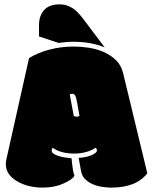

<svg xmlns="http://www.w3.org/2000/svg" viewBox="-20 -853 699 882"><path d="M318.8 -320.8Q323.7 -316.9 331.1 -316.9Q338.4 -316.9 345.2 -320.3Q338.9 -357.4 334.7 -379.4Q330.6 -401.4 328.1 -408.2Q322.8 -422.4 312 -422.4Q307.1 -422.4 300.3 -419.4ZM222.2 -174.3Q217.3 -168 217.3 -161.6Q217.3 -151.9 229 -145Q240.7 -138.2 256.1 -134.3Q271.5 -130.4 286.6 -128.4Q301.8 -126.5 308.6 -126Q315.4 -55.2 322.3 -45.9Q313 -28.3 271 -9.8Q230.5 8.8 176.3 8.8Q106.9 8.8 56.6 -21.5Q6.8 -51.8 6.8 -98.6Q6.8 -110.4 9.3 -121.1L113.3 -585.9Q152.8 -610.8 206.5 -625Q260.3 -639.2 319.3 -639.2Q351.1 -639.2 387.2 -633.8Q423.3 -628.4 455.6 -614.5Q487.8 -600.6 512.2 -577.1Q536.6 -553.7 545.4 -517.6L656.7 -57.1Q606.4 8.8 491.2 8.8Q471.7 8.8 449 5.4Q426.3 2 406 -6.8Q385.7 -15.6 370.8 -30.5Q356 -45.4 352.1 -68.4L341.3 -127.9Q356 -128.4 370.1 -131.1Q384.3 -133.8 397.9 -139.2Q425.3 -150.4 425.3 -161.6Q425.3 -169.4 418.9 -174.3Q400.4 -161.1 373.8 -154.3Q347.2 -147.5 323.7 -147.5Q257.8 -147.5 222.2 -174.3ZM252.4 -833Q272 -833 287.4 -827.9Q302.7 -822.8 315.7 -814Q328.6 -805.2 340.1 -792.7Q351.6 -780.3 362.8 -765.6L460.9 -635.3Q397.9 -661.1 316.9 -661.1Q300.3 -661.1 283.4 -659.7Q266.6 -658.2 249.5 -655.8L159.2 -685.5V-736.8Q159.2 -781.2 182.9 -807.1Q206.5 -833 252.4 -833Z"/></svg>

Font: Modak sl
Style: Regular
Weight: 400
Designer: Sarang Kulkarni, Maithili Shingre, Noopur Datye
Foundry: Ek Type
Version: Version 1.036;PS Version 1.000;hotconv 1.0.79;makeotf.lib2.5